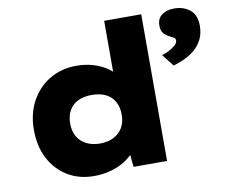

<svg xmlns="http://www.w3.org/2000/svg" viewBox="-81 -841 1128 954"><g transform="rotate(-10 483.0 -364.5)"><path d="M320 11Q244 11 186 -24.5Q128 -60 96 -122.5Q64 -185 64 -266Q64 -347 97.5 -409.5Q131 -472 190.5 -508Q250 -544 327 -544Q370 -544 407 -533.5Q444 -523 473 -505Q502 -487 521 -463Q540 -439 545 -413L502 -401V-740H689V0H520L507 -127L544 -117Q540 -91 520.5 -68.5Q501 -46 471 -28Q441 -10 402 0.5Q363 11 320 11ZM377 -143Q417 -143 446.5 -158.5Q476 -174 491.5 -201Q507 -228 507 -266Q507 -304 491.5 -332Q476 -360 446.5 -374Q417 -388 377 -388Q337 -388 307.5 -374Q278 -360 262.5 -332Q247 -304 247 -266Q247 -228 262.5 -201Q278 -174 307.5 -158.5Q337 -143 377 -143ZM804 -461 756 -522Q770 -526 789 -535Q808 -544 822.5 -556.5Q837 -569 837 -582Q837 -592 830 -596.5Q823 -601 810 -607Q789 -617 778.5 -631Q768 -645 768 -668Q768 -705 793 -722.5Q818 -740 855 -740Q901 -740 933.5 -714.5Q966 -689 966 -634Q966 -600 954.5 -572.5Q943 -545 921 -523.5Q899 -502 869.5 -487Q840 -472 804 -461Z"/></g></svg>

Font: Lexend Exa ExtraBold
Style: Regular
Weight: 800
Designer: Bonnie Shaver-Troup, Thomas Jockin
Foundry: Lexend
Version: Version 1.007